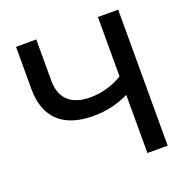

<svg xmlns="http://www.w3.org/2000/svg" viewBox="-130 -846 931 965"><g transform="rotate(-20 335.5 -364.0)"><path d="M307.1 -267.6C381.3 -267.6 441.4 -284.7 496.1 -311V0H604.5V-727.5H496.1V-409.7C445.3 -379.4 387.7 -360.8 322.8 -360.8C228.5 -360.8 166.5 -405.3 166.5 -506.3V-727.5H58.1V-502.9C58.1 -338.9 153.3 -267.6 307.1 -267.6Z"/></g></svg>

Font: Inteeer Medium
Style: Regular
Weight: 500
Designer: Rasmus Andersson
Foundry: rsms
Version: Version 4.001;Glyphs 3.4 (3402)